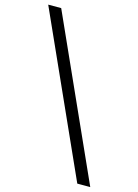

<svg xmlns="http://www.w3.org/2000/svg" viewBox="-133 -853 754 1046"><g transform="rotate(15 244.0 -330.5)"><path d="M410.2 119.6 4.9 -781.2H78.1L483.4 119.6Z"/></g></svg>

Font: Andika APac
Style: Regular
Weight: 400
Designer: Victor Gaultney, Annie Olsen, Julie Remington, Don Collingsworth, Eric Hays, Becca Hirsbrunner
Foundry: SIL International
Version: Version 5.000